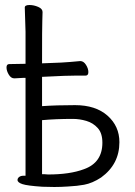

<svg xmlns="http://www.w3.org/2000/svg" viewBox="-20 -731 540 767"><path d="M82 -420H74L38 -418H37Q24 -418 15 -433Q6 -448 6 -461.5Q6 -475 17 -475L74 -476H82V-604L79 -701Q79 -711 98 -711Q115 -711 132.5 -703.5Q150 -696 150 -683Q150 -671 149 -647Q148 -630 148 -478L224 -481Q260 -483 300 -487H301Q314 -487 323.5 -472Q333 -457 333 -443Q333 -429 322 -429H283Q255 -429 235 -428L148 -424V-307Q205 -311 280 -311Q362 -311 409.5 -269Q457 -227 457 -163Q457 -75 384 -22Q349 1 316 7Q290 12 252 14Q223 16 197 16L149 15Q89 11 69.5 4.5Q50 -2 50 -12Q50 -19 56.5 -24Q63 -29 74 -29H82ZM172 -34Q259 -34 315 -55Q389 -81 389 -161Q389 -199 370.5 -219.5Q352 -240 325 -248Q298 -256 271 -256Q202 -256 148 -251V-35H159Q165 -34 172 -34Z"/></svg>

Font: Moon Stars Kai T HW
Style: Regular
Weight: 400
Designer: GuiWonder
Version: Version 1.101